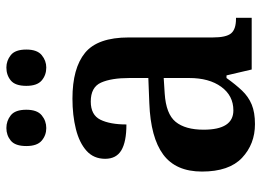

<svg xmlns="http://www.w3.org/2000/svg" viewBox="-126 -664 800 587"><g transform="rotate(-90 273.5 -370.0)"><path d="M188 10Q127 10 85 -29.5Q43 -69 43 -152Q43 -232 95 -270.5Q147 -309 252 -313L329 -316V-374Q329 -429 315 -460.5Q301 -492 257 -492Q216 -492 201.5 -462.5Q187 -433 187 -383Q134 -383 108 -398.5Q82 -414 82 -448Q82 -483 106.5 -505Q131 -527 173 -537.5Q215 -548 266 -548Q359 -548 406 -509.5Q453 -471 453 -376V-119Q453 -78 465.5 -63Q478 -48 510 -48H513V0H355L337 -77H329Q309 -49 290.5 -29.5Q272 -10 248 0Q224 10 188 10ZM230 -56Q275 -56 302 -93Q329 -130 329 -191V-269L282 -266Q219 -262 195 -232.5Q171 -203 171 -147Q171 -56 230 -56ZM361 -628Q338 -628 321.5 -642Q305 -656 305 -689Q305 -723 321.5 -736.5Q338 -750 361 -750Q382 -750 399 -736.5Q416 -723 416 -689Q416 -656 399 -642Q382 -628 361 -628ZM176 -628Q154 -628 137.5 -642Q121 -656 121 -689Q121 -723 137.5 -736.5Q154 -750 176 -750Q198 -750 215 -736.5Q232 -723 232 -689Q232 -656 215 -642Q198 -628 176 -628Z"/></g></svg>

Font: Noto Serif Georgian SemiCondensed SemiBold
Style: Regular
Weight: 600
Width: 4
Designer: Monotype Design Team, Akaki Razmadze
Foundry: Google LLC
Version: Version 2.003; ttfautohint (v1.8.4.7-5d5b)